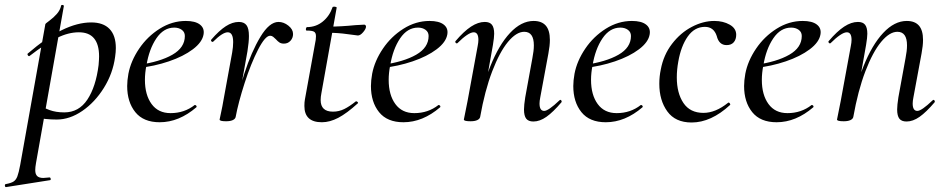

<svg xmlns="http://www.w3.org/2000/svg" viewBox="-85 -484 3829 779"><path d="M-62 263Q-40 259 -30 252.5Q-20 246 -14.5 231.5Q-9 217 -3 185L99 -386Q99 -388 116 -400.5Q133 -413 146 -428Q159 -443 163 -461Q163 -464 168 -464Q170 -464 172.5 -462.5Q175 -461 174 -459L61 178Q58 195 58 206Q58 223 66 230.5Q74 238 91 238Q97 238 115 236Q119 235 120.5 240.5Q122 246 118 247L-60 275Q-64 276 -65 270Q-66 264 -62 263ZM57 -8 67 -63Q90 -47 116 -37.5Q142 -28 176 -28Q235 -28 269.5 -80Q304 -132 315 -220Q317 -244 317 -255Q317 -353 235 -353Q192 -353 146 -330Q100 -307 35 -257L33 -256Q30 -256 27.5 -260.5Q25 -265 28 -267Q174 -393 285 -393Q334 -393 359.5 -366.5Q385 -340 385 -289Q385 -273 382 -253Q373 -186 336.5 -127.5Q300 -69 249 -34Q198 1 145 1Q100 1 57 -8Z M431 -135Q431 -157 436 -185Q446 -237 479.5 -286.5Q513 -336 563 -367.5Q613 -399 669 -399Q707 -399 726 -384.5Q745 -370 741 -345Q736 -313 697.5 -284Q659 -255 600 -235Q541 -215 476 -208L478 -221Q564 -233 614.5 -262Q665 -291 665 -338Q665 -354 652.5 -363Q640 -372 622 -372Q579 -372 549.5 -328.5Q520 -285 509 -218Q503 -188 503 -160Q503 -99 530 -62Q557 -25 607 -25Q663 -25 705 -58H706Q709 -58 711.5 -55Q714 -52 712 -49Q641 12 563 12Q497 12 464 -29Q431 -70 431 -135Z M1045 -395Q1066 -395 1085 -380Q1104 -365 1104 -346Q1104 -330 1093.5 -318.5Q1083 -307 1067 -307Q1056 -307 1049 -311.5Q1042 -316 1034 -325Q1029 -330 1023.5 -334.5Q1018 -339 1011 -339Q991 -339 962 -282.5Q933 -226 907.5 -147Q882 -68 871 -9L861 -10Q877 -95 906 -184.5Q935 -274 971.5 -334.5Q1008 -395 1045 -395ZM806 1Q807 -5 812.5 -30Q818 -55 821 -74L857 -271Q861 -294 861 -313Q861 -353 839 -353Q818 -353 780 -315Q779 -314 777 -314Q774 -314 772 -317.5Q770 -321 772 -323Q804 -360 831 -377.5Q858 -395 884 -395Q905 -395 915 -382Q925 -369 925 -338Q925 -314 919 -276L871 -9Q869 -1 859 3.5Q849 8 832 8Q806 8 806 1Z M1150 -54Q1150 -70 1152 -80L1193 -306Q1197 -323 1197 -337Q1197 -351 1189 -355.5Q1181 -360 1159 -360Q1156 -360 1156 -365Q1156 -368 1157.5 -371Q1159 -374 1160 -374Q1197 -374 1224.5 -396.5Q1252 -419 1264 -454Q1264 -457 1271 -457Q1275 -457 1278.5 -455.5Q1282 -454 1281 -453L1219 -106Q1216 -91 1216 -78Q1216 -31 1266 -31Q1290 -31 1311.5 -41.5Q1333 -52 1359 -73H1360Q1363 -73 1366 -70Q1369 -67 1367 -65Q1322 -24 1287.5 -6Q1253 12 1221 12Q1150 12 1150 -54ZM1248 -351 1250 -376Q1297 -376 1357 -382L1393 -384Q1396 -384 1398 -381.5Q1400 -379 1400 -376Q1400 -367 1388.5 -353.5Q1377 -340 1367 -340Q1363 -340 1324.5 -345.5Q1286 -351 1248 -351Z M1420 -135Q1420 -157 1425 -185Q1435 -237 1468.5 -286.5Q1502 -336 1552 -367.5Q1602 -399 1658 -399Q1696 -399 1715 -384.5Q1734 -370 1730 -345Q1725 -313 1686.5 -284Q1648 -255 1589 -235Q1530 -215 1465 -208L1467 -221Q1553 -233 1603.5 -262Q1654 -291 1654 -338Q1654 -354 1641.5 -363Q1629 -372 1611 -372Q1568 -372 1538.5 -328.5Q1509 -285 1498 -218Q1492 -188 1492 -160Q1492 -99 1519 -62Q1546 -25 1596 -25Q1652 -25 1694 -58H1695Q1698 -58 1700.5 -55Q1703 -52 1701 -49Q1630 12 1552 12Q1486 12 1453 -29Q1420 -70 1420 -135Z M2041 -40Q2041 -57 2046 -89L2075 -248Q2081 -278 2081 -300Q2081 -355 2042 -355Q2010 -355 1976 -314Q1942 -273 1912 -194.5Q1882 -116 1863 -9L1849 -10Q1869 -126 1904 -214Q1939 -302 1984.5 -350.5Q2030 -399 2080 -399Q2113 -399 2129.5 -380Q2146 -361 2146 -322Q2146 -299 2140 -267L2107 -89Q2104 -74 2104 -64Q2104 -34 2123 -34Q2140 -34 2185 -77Q2187 -79 2188 -79Q2191 -79 2193 -75.5Q2195 -72 2193 -69Q2159 -29 2132 -10Q2105 9 2079 9Q2059 9 2050 -2.5Q2041 -14 2041 -40ZM1797 1 1801 -19Q1810 -62 1812 -74L1853 -297Q1856 -312 1856 -322Q1856 -353 1837 -353Q1826 -353 1809 -341.5Q1792 -330 1771 -309Q1770 -308 1768 -308Q1765 -308 1763 -311.5Q1761 -315 1763 -317Q1797 -357 1826 -376Q1855 -395 1882 -395Q1902 -395 1911 -383.5Q1920 -372 1920 -347Q1920 -332 1915 -302L1863 -9Q1861 -1 1851 3.5Q1841 8 1824 8Q1797 8 1797 1Z M2241 -135Q2241 -157 2246 -185Q2256 -237 2289.5 -286.5Q2323 -336 2373 -367.5Q2423 -399 2479 -399Q2517 -399 2536 -384.5Q2555 -370 2551 -345Q2546 -313 2507.5 -284Q2469 -255 2410 -235Q2351 -215 2286 -208L2288 -221Q2374 -233 2424.5 -262Q2475 -291 2475 -338Q2475 -354 2462.5 -363Q2450 -372 2432 -372Q2389 -372 2359.5 -328.5Q2330 -285 2319 -218Q2313 -188 2313 -160Q2313 -99 2340 -62Q2367 -25 2417 -25Q2473 -25 2515 -58H2516Q2519 -58 2521.5 -55Q2524 -52 2522 -49Q2451 12 2373 12Q2307 12 2274 -29Q2241 -70 2241 -135Z M2590 -144Q2590 -174 2596 -202Q2607 -261 2641.5 -306Q2676 -351 2722 -375Q2768 -399 2813 -399Q2849 -399 2875.5 -384Q2902 -369 2902 -343Q2902 -324 2892 -312.5Q2882 -301 2863 -301Q2832 -301 2823 -338Q2811 -375 2775 -375Q2733 -375 2705.5 -336Q2678 -297 2667 -234Q2661 -201 2661 -170Q2661 -106 2688 -66Q2715 -26 2769 -26Q2818 -26 2869 -67L2871 -68Q2874 -68 2876.5 -64Q2879 -60 2877 -58Q2800 13 2721 13Q2655 13 2622.5 -32Q2590 -77 2590 -144Z M2934 -135Q2934 -157 2939 -185Q2949 -237 2982.5 -286.5Q3016 -336 3066 -367.5Q3116 -399 3172 -399Q3210 -399 3229 -384.5Q3248 -370 3244 -345Q3239 -313 3200.5 -284Q3162 -255 3103 -235Q3044 -215 2979 -208L2981 -221Q3067 -233 3117.5 -262Q3168 -291 3168 -338Q3168 -354 3155.5 -363Q3143 -372 3125 -372Q3082 -372 3052.5 -328.5Q3023 -285 3012 -218Q3006 -188 3006 -160Q3006 -99 3033 -62Q3060 -25 3110 -25Q3166 -25 3208 -58H3209Q3212 -58 3214.5 -55Q3217 -52 3215 -49Q3144 12 3066 12Q3000 12 2967 -29Q2934 -70 2934 -135Z M3555 -40Q3555 -57 3560 -89L3589 -248Q3595 -278 3595 -300Q3595 -355 3556 -355Q3524 -355 3490 -314Q3456 -273 3426 -194.5Q3396 -116 3377 -9L3363 -10Q3383 -126 3418 -214Q3453 -302 3498.5 -350.5Q3544 -399 3594 -399Q3627 -399 3643.5 -380Q3660 -361 3660 -322Q3660 -299 3654 -267L3621 -89Q3618 -74 3618 -64Q3618 -34 3637 -34Q3654 -34 3699 -77Q3701 -79 3702 -79Q3705 -79 3707 -75.5Q3709 -72 3707 -69Q3673 -29 3646 -10Q3619 9 3593 9Q3573 9 3564 -2.5Q3555 -14 3555 -40ZM3311 1 3315 -19Q3324 -62 3326 -74L3367 -297Q3370 -312 3370 -322Q3370 -353 3351 -353Q3340 -353 3323 -341.5Q3306 -330 3285 -309Q3284 -308 3282 -308Q3279 -308 3277 -311.5Q3275 -315 3277 -317Q3311 -357 3340 -376Q3369 -395 3396 -395Q3416 -395 3425 -383.5Q3434 -372 3434 -347Q3434 -332 3429 -302L3377 -9Q3375 -1 3365 3.5Q3355 8 3338 8Q3311 8 3311 1Z"/></svg>

Font: Cormorant Garamond Medium
Style: Italic
Weight: 500
Italic angle: -10°
Designer: Christian Thalmann (Catharsis Fonts)
Foundry: Catharsis Fonts
Version: Version 4.000